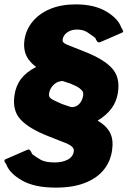

<svg xmlns="http://www.w3.org/2000/svg" viewBox="-36 -772 583 877"><path d="M410 -221Q451 -197 467 -165Q483 -133 476 -86Q469 -35 438 3.5Q407 42 352 63.5Q297 85 219 85Q121 85 64 52Q7 19 -7 -21Q-16 -33 -16 -37.5Q-16 -42 -12 -44L87 -87Q97 -92 102 -85Q107 -78 111 -68Q128 -55 149.5 -42.5Q171 -30 214 -30Q249 -30 273.5 -43Q298 -56 301 -81Q303 -92 293 -102Q283 -112 248 -125L182 -151Q96 -185 58 -226Q20 -267 30 -336Q36 -380 60.5 -412Q85 -444 129 -466Q108 -482 94.5 -500.5Q81 -519 76.5 -542Q72 -565 76 -591Q83 -637 113 -673.5Q143 -710 193 -731Q243 -752 310 -752Q395 -752 449.5 -719.5Q504 -687 518 -646Q526 -634 526.5 -629.5Q527 -625 522 -623L423 -580Q413 -576 408 -582.5Q403 -589 399 -599Q382 -612 363 -624.5Q344 -637 315 -637Q289 -637 270.5 -623.5Q252 -610 250 -590Q249 -583 255 -577Q261 -571 285 -562L351 -536Q437 -502 475 -461Q513 -420 503 -351Q497 -309 474 -277.5Q451 -246 410 -221ZM288 -283Q305 -282 316.5 -289.5Q328 -297 335 -309.5Q342 -322 344 -336Q345 -343 343 -350.5Q341 -358 328.5 -368Q316 -378 286 -390L250 -402Q231 -401 218 -392Q205 -383 197.5 -370.5Q190 -358 188 -344Q186 -330 196.5 -322Q207 -314 247 -297L288 -283Z"/></svg>

Font: Libre Franklin Black
Style: Italic
Weight: 900
Italic angle: -8°
Designer: Pablo Impallari, Rodrigo Fuenzalida, Nhung Nguyen
Foundry: Impallari Type
Version: Version 3.000